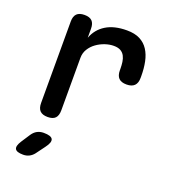

<svg xmlns="http://www.w3.org/2000/svg" viewBox="-144 -664 889 1008"><g transform="rotate(20 300.0 -160.0)"><path d="M155 10Q126 10 112 -4Q98 -18 98 -48V-503Q98 -532 112 -546Q126 -560 155 -560Q184 -560 197.5 -546Q211 -532 211 -503V-453Q230 -504 275.5 -532Q321 -560 392 -560Q436 -560 465 -545Q494 -530 511.5 -503Q529 -476 536.5 -439.5Q544 -403 544 -361V-350Q544 -321 529.5 -306.5Q515 -292 486 -292Q456 -292 442 -306.5Q428 -321 428 -350V-358Q428 -378 425.5 -396Q423 -414 415.5 -428.5Q408 -443 393.5 -451.5Q379 -460 355 -460Q331 -460 306 -451.5Q281 -443 259.5 -427.5Q238 -412 224.5 -390Q211 -368 211 -341V-48Q211 -18 197.5 -4Q184 10 155 10ZM69 179 101 130Q113 112 129 103.5Q145 95 165 95Q207 95 215 111.5Q223 128 198 161L161 211Q150 225 135 232.5Q120 240 102 240Q65 240 57 225Q49 210 69 179Z"/></g></svg>

Font: Maple Mono SemiBold
Style: Regular
Weight: 600
Monospace: yes
Designer: subframe7536
Version: Version 7.000